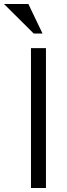

<svg xmlns="http://www.w3.org/2000/svg" viewBox="-70 -941 335 961"><path d="M85 0H160V-700H85ZM143 -773 72 -921H-50L99 -773Z"/></svg>

Font: Absans
Style: Regular
Weight: 400
Designer: Valerio Monopoli
Version: Version 1.200;Glyphs 3.2 (3217)